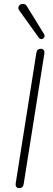

<svg xmlns="http://www.w3.org/2000/svg" viewBox="-20 -962 274 988"><path d="M79 6Q69 6 64 -0.5Q59 -7 61 -20L167 -689Q170 -711 190 -711Q200 -711 205 -704.5Q210 -698 208 -685L102 -16Q99 6 79 6ZM179 -769 80 -907Q74 -915 74.5 -922.5Q75 -930 80 -935Q85 -940 92 -941.5Q99 -943 106.5 -940.5Q114 -938 119 -929L207 -786Q211 -779 209 -773Q207 -767 202 -763.5Q197 -760 190.5 -761Q184 -762 179 -769Z"/></svg>

Font: Nunito Variable Extra Light
Style: Italic
Weight: 200
Italic angle: -9°
Designer: Vernon Adams
Foundry: Vernon Adams
Version: Version 3.602